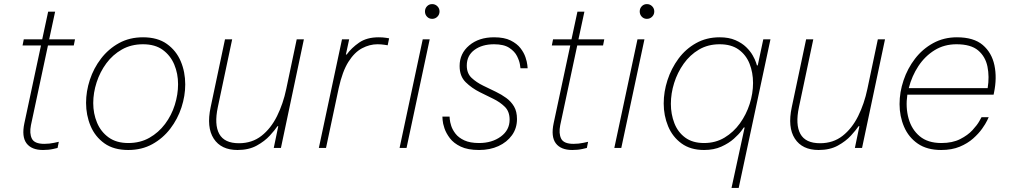

<svg xmlns="http://www.w3.org/2000/svg" viewBox="-20 -722 4925 937"><path d="M190 10Q134 10 109.5 -22.5Q85 -55 99 -121L180 -500H90L96 -530H186L215 -665H249L220 -530H346L340 -500H214L131 -111Q123 -71 135.5 -45.5Q148 -20 196 -20Q221 -20 244 -25Q267 -30 267 -30L261 0Q261 0 239.5 5Q218 10 190 10Z M606 10Q535 10 489.5 -22.5Q444 -55 422 -107.5Q400 -160 400 -220Q400 -276 418.5 -332.5Q437 -389 473 -436Q509 -483 560.5 -511.5Q612 -540 678 -540Q749 -540 794.5 -507.5Q840 -475 862 -423Q884 -371 884 -310Q884 -254 865.5 -197.5Q847 -141 811 -94Q775 -47 723.5 -18.5Q672 10 606 10ZM606 -24Q664 -24 709 -49.5Q754 -75 785.5 -117Q817 -159 833 -210Q849 -261 849 -311Q849 -363 830.5 -407Q812 -451 774.5 -478.5Q737 -506 678 -506Q620 -506 575 -480.5Q530 -455 499 -413Q468 -371 451.5 -320Q435 -269 435 -219Q435 -168 453.5 -123.5Q472 -79 510 -51.5Q548 -24 606 -24Z M1139 10Q1059 10 1023 -45.5Q987 -101 1008 -199L1078 -530H1113L1043 -199Q1025 -114 1050 -68.5Q1075 -23 1146 -23Q1210 -23 1256 -59Q1302 -95 1332 -155.5Q1362 -216 1377 -288L1428 -530H1463L1351 0H1316L1338 -106H1334Q1322 -88 1297 -60.5Q1272 -33 1233 -11.5Q1194 10 1139 10Z M1536 0 1649 -530H1684L1668 -456H1672Q1695 -488 1732.5 -514Q1770 -540 1828 -540Q1848 -540 1863.5 -537.5Q1879 -535 1879 -535L1872 -501Q1872 -501 1856 -503.5Q1840 -506 1822 -506Q1784 -506 1747 -486.5Q1710 -467 1680.5 -420.5Q1651 -374 1633 -292L1571 0Z M2089 -630Q2074 -630 2064 -640.5Q2054 -651 2054 -666Q2054 -681 2064 -691.5Q2074 -702 2089 -702Q2104 -702 2114.5 -691.5Q2125 -681 2125 -666Q2125 -651 2114.5 -640.5Q2104 -630 2089 -630ZM1930 0 2043 -530H2077L1964 0Z M2318 10Q2263 10 2228.5 -6.5Q2194 -23 2175.5 -47.5Q2157 -72 2149 -96Q2141 -120 2140 -136.5Q2139 -153 2139 -153H2174Q2174 -153 2175 -140Q2176 -127 2182 -108Q2188 -89 2203 -69.5Q2218 -50 2246 -37Q2274 -24 2318 -24Q2381 -24 2424 -55.5Q2467 -87 2467 -138Q2467 -178 2443.5 -201Q2420 -224 2387 -240L2322 -272Q2282 -292 2252.5 -321Q2223 -350 2223 -400Q2223 -461 2270 -500.5Q2317 -540 2391 -540Q2441 -540 2472 -524.5Q2503 -509 2520 -487Q2537 -465 2544.5 -442.5Q2552 -420 2553.5 -404.5Q2555 -389 2555 -389H2520Q2520 -389 2517.5 -406.5Q2515 -424 2503.5 -447.5Q2492 -471 2465.5 -488.5Q2439 -506 2391 -506Q2333 -506 2295.5 -478.5Q2258 -451 2258 -402Q2258 -364 2281.5 -342Q2305 -320 2338 -304L2400 -274Q2427 -261 2450.5 -244Q2474 -227 2488.5 -202.5Q2503 -178 2503 -141Q2503 -96 2478.5 -62Q2454 -28 2412.5 -9Q2371 10 2318 10Z M2773 10Q2717 10 2692.5 -22.5Q2668 -55 2682 -121L2763 -500H2673L2679 -530H2769L2798 -665H2832L2803 -530H2929L2923 -500H2797L2714 -111Q2706 -71 2718.5 -45.5Q2731 -20 2779 -20Q2804 -20 2827 -25Q2850 -30 2850 -30L2844 0Q2844 0 2822.5 5Q2801 10 2773 10Z M3137 -630Q3122 -630 3112 -640.5Q3102 -651 3102 -666Q3102 -681 3112 -691.5Q3122 -702 3137 -702Q3152 -702 3162.5 -691.5Q3173 -681 3173 -666Q3173 -651 3162.5 -640.5Q3152 -630 3137 -630ZM2978 0 3091 -530H3125L3012 0Z M3550 195 3614 -100H3610Q3610 -100 3598 -83.5Q3586 -67 3561.5 -45Q3537 -23 3500.5 -6.5Q3464 10 3416 10Q3350 10 3306 -22Q3262 -54 3240.5 -106Q3219 -158 3219 -217Q3219 -274 3237.5 -331Q3256 -388 3291 -435.5Q3326 -483 3377 -511.5Q3428 -540 3492 -540Q3537 -540 3569 -526Q3601 -512 3621.5 -492Q3642 -472 3653.5 -451.5Q3665 -431 3669.5 -417Q3674 -403 3674 -403H3678L3705 -530H3740L3585 195ZM3416 -24Q3472 -24 3516 -50.5Q3560 -77 3591 -120Q3622 -163 3638.5 -214.5Q3655 -266 3655 -317Q3655 -368 3638 -411Q3621 -454 3585 -480Q3549 -506 3492 -506Q3435 -506 3391 -480Q3347 -454 3316.5 -411Q3286 -368 3270 -317Q3254 -266 3254 -215Q3254 -165 3271 -121Q3288 -77 3324 -50.5Q3360 -24 3416 -24Z M3975 10Q3895 10 3859 -45.5Q3823 -101 3844 -199L3914 -530H3949L3879 -199Q3861 -114 3886 -68.5Q3911 -23 3982 -23Q4046 -23 4092 -59Q4138 -95 4168 -155.5Q4198 -216 4213 -288L4264 -530H4299L4187 0H4152L4174 -106H4170Q4158 -88 4133 -60.5Q4108 -33 4069 -11.5Q4030 10 3975 10Z M4573 10Q4504 10 4459 -21Q4414 -52 4392 -103.5Q4370 -155 4370 -214Q4370 -272 4389.5 -330Q4409 -388 4445.5 -435.5Q4482 -483 4534 -511.5Q4586 -540 4650 -540Q4732 -540 4776 -502.5Q4820 -465 4833 -403.5Q4846 -342 4831 -270L4829 -260H4408Q4399 -198 4414 -144Q4429 -90 4468.5 -57Q4508 -24 4574 -24Q4628 -24 4665.5 -43Q4703 -62 4726 -87Q4749 -112 4759.5 -131Q4770 -150 4770 -150H4805Q4805 -150 4797.5 -134Q4790 -118 4773 -94Q4756 -70 4729 -46Q4702 -22 4663.5 -6Q4625 10 4573 10ZM4415 -292H4800Q4809 -348 4799 -397Q4789 -446 4753.5 -476Q4718 -506 4648 -506Q4588 -506 4541 -477Q4494 -448 4462 -399.5Q4430 -351 4415 -292Z"/></svg>

Font: Be Vietnam Pro Thin
Style: Italic
Weight: 100
Italic angle: -12°
Designer: Lam Bao, Tony Le, Vietanh Nguyen
Foundry: Yellow Type Foundry
Version: Version 1.002; ttfautohint (v1.8.3)